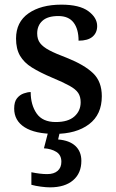

<svg xmlns="http://www.w3.org/2000/svg" viewBox="-20 -566 501 826"><path d="M216 10Q131 10 86 -18.5Q41 -47 41 -99Q41 -128 53 -143Q65 -158 82 -164Q99 -170 112 -170Q112 -115 137.5 -78Q163 -41 220 -41Q273 -41 300 -65Q327 -89 327 -126Q327 -150 316.5 -166Q306 -182 279 -197Q252 -212 204 -232Q152 -254 117.5 -275.5Q83 -297 66 -326.5Q49 -356 49 -400Q49 -471 102.5 -508.5Q156 -546 244 -546Q322 -546 360 -518Q398 -490 398 -454Q398 -425 378 -408Q358 -391 318 -391Q318 -441 296.5 -469Q275 -497 231 -497Q185 -497 162.5 -476.5Q140 -456 140 -422Q140 -397 152.5 -380.5Q165 -364 192.5 -349.5Q220 -335 268 -317Q343 -287 380.5 -251Q418 -215 418 -152Q418 -73 363 -31.5Q308 10 216 10ZM195 240Q179 240 156 237Q133 234 115 229V175Q154 183 183 183Q212 183 228 169Q244 155 244 130Q244 101 222.5 87.5Q201 74 169 72L190 -9H240L230 34Q279 38 304.5 62Q330 86 330 126Q330 179 294.5 209.5Q259 240 195 240Z"/></svg>

Font: Noto Serif NP Hmong Medium
Style: Regular
Weight: 500
Designer: Dalton Maag Ltd
Foundry: Dalton Maag Ltd
Version: Version 1.001; ttfautohint (v1.8.4.7-5d5b)